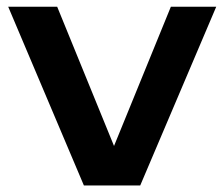

<svg xmlns="http://www.w3.org/2000/svg" viewBox="-20 -566 685 586"><path d="M501.5 -545.5H640L408 0H236L5 -545.5H154.5L328 -120.5Z"/></svg>

Font: Encode Sans Expanded SemiBold
Style: Regular
Weight: 600
Width: 7
Designer: Multiple Designers
Foundry: Impallari Type
Version: Version 2.000